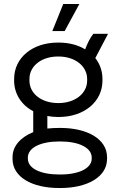

<svg xmlns="http://www.w3.org/2000/svg" viewBox="-20 -740 593 965"><path d="M305 -584 379 -720H298L243 -584ZM51 -335C51 -268 88 -212 147 -181V-76C86 -51 43 -8 43 50V59C43 150 141 205 277 205H284C419 205 518 149 518 59V50C518 -41 419 -97 284 -97H277C257 -97 237 -96 218 -94V-157C235 -154 253 -152 271 -152H275C402 -152 495 -228 495 -335V-343C495 -383 482 -419 459 -448L523 -570H449C431 -547 418 -519 408 -492C372 -514 326 -526 275 -526H271C143 -526 51 -450 51 -343ZM128 -343C128 -409 189 -456 272 -456H274C357 -456 418 -408 418 -343V-335C418 -270 357 -222 274 -222H272C189 -222 128 -269 128 -335ZM120 52C120 2 185 -29 278 -29H283C376 -29 441 2 441 52V57C441 106 377 137 283 137H278C184 137 120 107 120 57Z"/></svg>

Font: Fixel Display Regular
Style: Regular
Weight: 400
Designer: AlfaBravo + MacPaw
Foundry: Kyrylo Tkachov, Marchela Mozhyna, Serhii Makarenko, Maria Weinstein, Zakhar Kryvoshyya
Version: Version 1.211